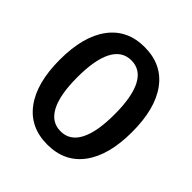

<svg xmlns="http://www.w3.org/2000/svg" viewBox="-194 -857 1013 1013"><g transform="rotate(45 312.0 -351.0)"><path d="M312 12.2Q183.1 12.2 112.5 -83Q42 -178.2 42 -351.6Q42 -524.9 112.5 -620.1Q183.1 -715.3 312 -715.3Q441.4 -715.3 511.7 -620.1Q582 -524.9 582 -351.6Q582 -178.2 511.7 -83Q441.4 12.2 312 12.2ZM312 -86.9Q380.9 -86.9 415.8 -154.1Q450.7 -221.2 450.7 -351.6Q450.7 -481.9 415.8 -549.1Q380.9 -616.2 312 -616.2Q243.2 -616.2 208 -549.1Q172.9 -481.9 172.9 -351.6Q172.9 -221.2 208 -154.1Q243.2 -86.9 312 -86.9Z"/></g></svg>

Font: Schibsted Grotesk SemiBold
Style: Regular
Weight: 600
Designer: Bakken & Baeck AS, Henrik Kongsvoll
Foundry: Schibsted ASA
Version: Version 1.100;gftools[0.9.25]